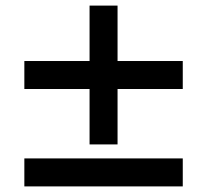

<svg xmlns="http://www.w3.org/2000/svg" viewBox="-20 -693 740 686"><path d="M300 -177V-375H67V-475H300V-673H400V-475H633V-375H400V-177ZM67 -27V-127H633V-27Z"/></svg>

Font: Martian Mono
Style: Regular
Weight: 400
Monospace: yes
Designer: Roman Shamin
Foundry: Evil Martians
Version: Version 1.000; ttfautohint (v1.8.4.7-5d5b)